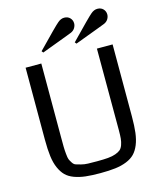

<svg xmlns="http://www.w3.org/2000/svg" viewBox="-138 -1060 981 1171"><g transform="rotate(-15 352.0 -474.5)"><path d="M74.2 0ZM623.5 -727.5V-272Q623.5 -213.4 618.4 -171.4Q613.3 -129.4 600.1 -96.9Q586.9 -64.5 567.1 -44.2Q547.4 -23.9 515.4 -11Q483.4 2 443.8 6.8Q404.3 11.7 348.1 11.7Q293.9 11.7 255.9 7.3Q217.8 2.9 185.5 -9Q153.3 -21 133.5 -40.8Q113.8 -60.5 99.6 -92.5Q85.4 -124.5 79.8 -168Q74.2 -211.4 74.2 -272V-727.5H173.3V-259.3Q173.3 -218.8 173.6 -200.7Q173.8 -182.6 176.3 -156.5Q178.7 -130.4 182.6 -120.8Q186.5 -111.3 195.6 -97.2Q204.6 -83 216.1 -79.3Q227.5 -75.7 247.6 -70.3Q267.6 -64.9 290.8 -64.2Q314 -63.5 348.6 -63.5Q389.6 -63.5 417.2 -65.9Q444.8 -68.4 465.3 -75.7Q485.8 -83 496.8 -92.5Q507.8 -102.1 514.4 -120.6Q521 -139.2 522.9 -159.2Q524.9 -179.2 524.9 -212.4L524.4 -727.5ZM338.9 -944.3Q358.4 -961.4 379.9 -961.4Q402.8 -961.4 416.5 -947Q430.2 -932.6 430.2 -912.6Q430.2 -897.5 421.4 -883.3Q412.6 -869.1 395.5 -861.8Q390.1 -859.4 341.8 -841.3Q293.5 -823.2 248 -806.2L202.6 -789.1L194.3 -799.3Q319.8 -929.2 338.9 -944.3ZM548.3 -944.3Q567.9 -961.4 589.4 -961.4Q612.3 -961.4 626 -947Q639.6 -932.6 639.6 -912.6Q639.6 -897.5 630.9 -883.3Q622.1 -869.1 605 -861.8Q599.6 -859.4 551.3 -841.3Q502.9 -823.2 457.5 -806.2L412.1 -789.1L403.8 -799.3Q529.3 -929.2 548.3 -944.3Z"/></g></svg>

Font: Coda
Style: Regular
Weight: 400
Designer: vernon adams
Foundry: vernon adams
Version: Version 2.000; ttfautohint (v0.8) -r 50 -G 200 -x